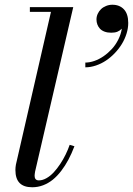

<svg xmlns="http://www.w3.org/2000/svg" viewBox="-20 -780 561 810"><path d="M387 -698Q387 -710.2 392.2 -721.6Q397.4 -733 406.2 -741.4Q415 -749.9 427.6 -754.9Q440.1 -760 454 -760Q484.6 -760 502.8 -740.6Q521 -721.2 521 -683Q521 -661 513.8 -638Q506.6 -615 494.1 -594.5Q481.6 -574 464.2 -555.8Q446.8 -537.6 427 -524.4Q407.2 -511.2 384.6 -503.6Q362 -496 340 -496V-516Q358.1 -516 378.1 -522.9Q398 -529.8 416.9 -542.8Q435.8 -555.9 451.7 -573.1Q467.6 -590.4 478.9 -612.8Q490.2 -635.1 494 -659Q485.2 -650.2 475 -646.1Q464.8 -642 449 -642Q433.4 -642 421.2 -646.5Q409.1 -651 401.8 -658.8Q394.5 -666.6 390.8 -676.6Q387 -686.5 387 -698ZM294 -163Q282.4 -132.4 268.7 -106.6Q255 -80.8 238.2 -58.9Q221.4 -37.1 202.8 -22Q184.1 -6.9 161.9 1.6Q139.8 10 116 10Q80.5 10 62.8 -7.9Q45 -25.9 45 -63Q45 -73 47 -85L195 -730H106V-750H289L128 -56Q126 -44 126 -38Q126 -29.2 130.4 -24.1Q134.8 -19 144 -19Q159.6 -19 176 -28.3Q192.4 -37.6 206.5 -52.8Q220.6 -68 233.8 -87.8Q246.9 -107.5 256.9 -128.1Q266.9 -148.6 274 -169Z"/></svg>

Font: Bodoni* 11
Style: Italic
Weight: 400
Italic angle: -13°
Version: Version 1.002